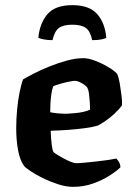

<svg xmlns="http://www.w3.org/2000/svg" viewBox="-20 -726 517 746"><path d="M264 0Q237 0 206 -10Q175 -20 146.5 -34Q118 -48 98 -61.5Q78 -75 73 -82Q57 -104 50 -143.5Q43 -183 43 -226Q43 -264 46.5 -301Q50 -338 56.5 -369Q63 -400 69 -417Q84 -426 111 -440Q138 -454 171.5 -467.5Q205 -481 239.5 -490.5Q274 -500 304 -500Q323 -500 349.5 -490Q376 -480 400.5 -465.5Q425 -451 435 -439Q441 -427 445 -403.5Q449 -380 452 -356Q455 -332 454 -317Q442 -300 424.5 -284Q407 -268 389.5 -256Q372 -244 360 -238Q339 -232 309.5 -228Q280 -224 246 -221.5Q212 -219 177 -218Q178 -186 181 -163Q184 -140 188 -135Q191 -132 202 -125Q213 -118 227 -110.5Q241 -103 254.5 -97.5Q268 -92 276 -92Q289 -92 309.5 -94Q330 -96 353 -98.5Q376 -101 397 -104Q418 -107 432 -110Q437 -105 442 -97Q447 -89 448 -76Q434 -62 406 -44Q378 -26 341.5 -13Q305 0 264 0ZM238 -284Q255 -285 272 -286.5Q289 -288 304.5 -291.5Q320 -295 330 -300Q330 -311 329 -327.5Q328 -344 326 -360Q324 -376 320 -384Q316 -391 306.5 -397.5Q297 -404 287.5 -408Q278 -412 272 -412Q264 -412 247 -408.5Q230 -405 213 -400Q196 -395 187 -391Q182 -378 179.5 -360Q177 -342 176 -323.5Q175 -305 175 -290Q188 -287 205.5 -285.5Q223 -284 238 -284ZM261 -706Q327 -706 357.5 -671.5Q388 -637 393 -579Q388 -576 374.5 -573Q361 -570 338 -570Q331 -605 313.5 -617.5Q296 -630 261 -630Q226 -630 209 -617.5Q192 -605 184 -570Q165 -570 150 -573Q135 -576 129 -579Q134 -635 164 -670.5Q194 -706 261 -706Z"/></svg>

Font: Texturina 12pt
Style: Bold
Weight: 700
Designer: Guillermo Torres Carreño
Foundry: Omnibus-Type
Version: Version 1.002